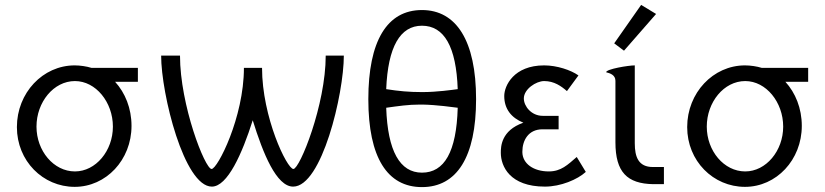

<svg xmlns="http://www.w3.org/2000/svg" viewBox="-20 -752 3368 784"><path d="M353 -475C334 -481 307 -485 285 -485C155 -485 49 -373 49 -233C49 -95 155 11 285 11C413 11 517 -99 517 -238C517 -310 491 -373 450 -418H543V-475ZM286 -421C371 -421 441 -335 441 -235C441 -136 371 -52 286 -52C199 -52 129 -136 129 -235C129 -335 199 -421 286 -421Z M1384 -525H1310C1310 -324 1204 -62 1178 -62C1152 -62 1050 -273 1050 -475H976C976 -272 868 -62 844 -62C817 -62 715 -323 715 -525H638C638 -368 732 10 845 10C909 10 969 -125 1012 -261C1054 -125 1109 10 1177 10C1294 10 1384 -368 1384 -525Z M1703 -711C1560 -711 1484 -584 1484 -347C1484 -108 1562 12 1703 12C1845 12 1924 -110 1924 -347C1924 -586 1843 -711 1703 -711ZM1849 -388C1826 -385 1764 -376 1705 -376H1703C1650 -376 1608 -380 1557 -388C1564 -561 1614 -647 1703 -647C1794 -647 1843 -561 1849 -388ZM1849 -312C1844 -131 1794 -47 1703 -47C1613 -47 1563 -135 1557 -312C1608 -319 1646 -325 1695 -325H1705C1763 -324 1833 -314 1849 -312Z M2261 -224V-279H2196C2150 -279 2119 -318 2119 -350C2119 -388 2169 -421 2202 -421C2243 -421 2272 -400 2295 -380L2342 -444C2311 -466 2254 -485 2202 -485C2078 -485 2039 -402 2039 -360C2039 -307 2068 -271 2117 -251C2026 -219 2025 -153 2025 -128C2025 -73 2062 10 2205 10C2270 10 2338 -19 2372 -50L2335 -111C2298 -79 2271 -52 2221 -52C2158 -52 2114 -84 2113 -130V-133C2113 -178 2137 -224 2195 -224Z M2598 -732 2488 -575 2528 -545 2659 -695ZM2493 -171C2493 -49 2541 -2 2647 0H2691V-70H2646C2587 -70 2572 -111 2572 -167V-485C2546 -485 2455 -470 2455 -457C2471 -453 2493 -446 2493 -422Z M3090 -475C3071 -481 3044 -485 3022 -485C2892 -485 2786 -373 2786 -233C2786 -95 2892 11 3022 11C3150 11 3254 -99 3254 -238C3254 -310 3228 -373 3187 -418H3280V-475ZM3023 -421C3108 -421 3178 -335 3178 -235C3178 -136 3108 -52 3023 -52C2936 -52 2866 -136 2866 -235C2866 -335 2936 -421 3023 -421Z"/></svg>

Font: Mint Spirit
Style: Regular
Weight: 400
Designer: HARENDAL Hirwen
Foundry: Arkandis Digital Foundry.
Version: Version 1.004;FFEdit